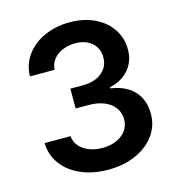

<svg xmlns="http://www.w3.org/2000/svg" viewBox="-108 -811 848 915"><g transform="rotate(-15 316.0 -353.5)"><path d="M53.7 -191.4H181.6Q183.6 -163.6 201.4 -142.3Q219.2 -121.1 249 -109.4Q278.8 -97.7 315.4 -97.7Q354 -97.7 384.5 -111.1Q415 -124.5 432.1 -148.4Q449.2 -172.4 449.2 -203.1Q449.2 -234.9 431.6 -259.8Q414.1 -284.7 380.9 -298.6Q347.7 -312.5 302.7 -312.5H239.3V-410.2H302.7Q339.8 -410.2 368.9 -423.1Q397.9 -436 414.1 -459.7Q430.2 -483.4 429.7 -513.7Q430.2 -543 416.3 -565.7Q402.3 -588.4 376.5 -600.8Q350.6 -613.3 316.4 -613.3Q283.2 -613.3 254.6 -601.3Q226.1 -589.4 208.7 -567.4Q191.4 -545.4 190.4 -516.6H68.4Q69.8 -575.2 102.8 -620.6Q135.7 -666 192.1 -691.4Q248.5 -716.8 317.4 -716.8Q387.2 -716.8 440.9 -690.7Q494.6 -664.6 523.9 -619.6Q553.2 -574.7 552.7 -520.5Q553.2 -481.4 537.1 -449.7Q521 -418 491.7 -397Q462.4 -376 423.8 -368.2V-362.3Q473.1 -355.5 508.3 -333.3Q543.5 -311 561.5 -275.9Q579.6 -240.7 579.1 -196.3Q579.6 -137.7 545.7 -90.6Q511.7 -43.5 451.4 -16.8Q391.1 9.8 315.4 9.8Q240.7 9.8 181.6 -15.6Q122.6 -41 88.9 -86.7Q55.2 -132.3 53.7 -191.4Z"/></g></svg>

Font: WEMIX Pretendard SemiBold
Style: Regular
Weight: 600
Designer: Base glyphs from Inter by Rasmus Andersson; Hangeul glyphs from Noto Sans CJK(Source Han Sans) by Jang Soo-young and Kan
Foundry: Kil Hyung-jin
Version: Version 1.000